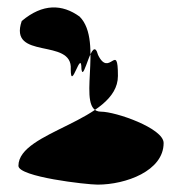

<svg xmlns="http://www.w3.org/2000/svg" viewBox="-20 -549 495 521"><path d="M30 -99C30 -69 215 -48 245 -48C321 -48 424 -85 424 -161C424 -201 294 -246 254 -246C183 -246 264 -436 196 -504C149 -538 96 -540 39 -492C2 -384 178 -448 172 -361C172 -297 201 -421 201 -361C207 -321 230 -460 246 -400C277 -336 300 -439 300 -343C300 -219 30 -194 30 -99Z"/></svg>

Font: Interstorm
Style: Regular
Weight: 400
Version: Version 0.7